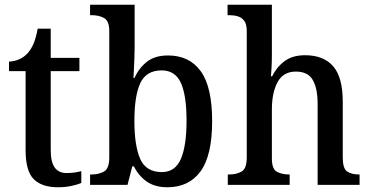

<svg xmlns="http://www.w3.org/2000/svg" viewBox="-20 -780 1562 810"><path d="M225 10Q156 10 122 -24.5Q88 -59 88 -146V-480H18V-520Q67 -523 97 -556Q112 -573 122 -597Q132 -621 139 -659H194V-536H315V-480H194V-147Q194 -96 211 -73Q228 -50 260 -50Q278 -50 293 -52Q308 -54 323 -58V-8Q310 -2 283 4Q256 10 225 10Z M686 10Q633 10 598.5 -14.5Q564 -39 545 -78H538L518 0H360V-44H367Q397 -44 419 -56.5Q441 -69 441 -116V-648Q441 -692 419 -704Q397 -716 367 -716H360V-760H548V-579Q548 -561 547 -536Q546 -511 545 -487.5Q544 -464 543 -451H547Q567 -494 600.5 -520Q634 -546 689 -546Q779 -546 827 -479.5Q875 -413 875 -269Q875 -124 826 -57Q777 10 686 10ZM663 -54Q719 -54 743 -109.5Q767 -165 767 -271Q767 -378 743 -430.5Q719 -483 662 -483Q597 -483 572 -429.5Q547 -376 547 -270Q547 -165 571.5 -109.5Q596 -54 663 -54Z M941 0V-44H948Q978 -44 999.5 -56.5Q1021 -69 1021 -116V-649Q1021 -678 1010.5 -692Q1000 -706 983.5 -711Q967 -716 949 -716H940V-760H1127V-549Q1127 -521 1125.5 -492.5Q1124 -464 1123 -458H1128Q1147 -497 1180.5 -522Q1214 -547 1267 -547Q1345 -547 1385.5 -500.5Q1426 -454 1426 -351V-116Q1426 -69 1444.5 -56.5Q1463 -44 1494 -44H1497V0H1320V-342Q1320 -407 1299.5 -442.5Q1279 -478 1228 -478Q1175 -478 1151 -433.5Q1127 -389 1127 -318V-111Q1127 -67 1148 -55.5Q1169 -44 1199 -44H1202V0Z"/></svg>

Font: Noto Serif Khmer SemiCondensed Medium
Style: Regular
Weight: 500
Width: 4
Designer: Danh Hong and the Monotype Design Team
Foundry: Monotype Imaging Inc.
Version: Version 2.004; ttfautohint (v1.8.4.7-5d5b)